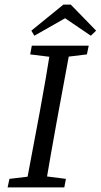

<svg xmlns="http://www.w3.org/2000/svg" viewBox="-20 -813 437 833"><path d="M13 0 21 -37 138 -51H156L266 -37L259 0ZM91 0 153 -330Q179 -471 202 -615H287L226 -285Q213 -214 200.5 -142.5Q188 -71 176 0ZM111 -577 118 -615H365L357 -577L242 -563H224ZM287 -793 397 -680 374 -658 227 -758H305L129 -658L116 -680L255 -793Z"/></svg>

Font: Lisu Bosa Light
Style: Italic
Weight: 300
Italic angle: -19°
Designer: David Morse, Annie Olsen, Victor Gaultney, Frank Grießhammer (Latin)
Foundry: SIL International
Version: Version 2.000